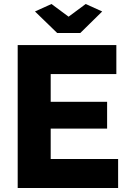

<svg xmlns="http://www.w3.org/2000/svg" viewBox="-20 -934 639 954"><path d="M235.8 -914.1 320.8 -851.1 405.8 -914.1 487.8 -877 378.9 -770H264.2L153.8 -877ZM566.9 -144V0H67.9V-710H558.1V-565.9H231.9V-428.2H512.2V-294.9H231.9V-144Z"/></svg>

Font: Rawline ExtraBold
Style: Regular
Weight: 800
Designer: Matt McInerney, Pablo Impallari, Rodrigo Fuenzalida
Foundry: Matt McInerney, Pablo Impallari, Rodrigo Fuenzalida
Version: Version 4.020;PS 004.020;hotconv 1.0.88;makeotf.lib2.5.64775